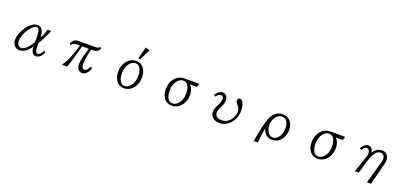

<svg xmlns="http://www.w3.org/2000/svg" viewBox="47 -2229 7905 3712"><g transform="rotate(20 4000.0 -373.0)"><path d="M820.8 -108.9Q763.7 20 668 20Q573.2 20 566.9 -142.1Q460.4 20 332.5 20Q255.9 20 215.3 -42.5Q187 -86.4 187 -149.4Q187 -217.8 225.1 -305.2Q274.4 -419.4 356 -493.7Q429.2 -560.1 502.4 -560.1Q575.2 -560.1 610.4 -484.9Q634.8 -433.1 634.8 -347.2Q687 -445.3 711.9 -540H785.2Q715.8 -365.2 634.8 -238.8V-174.8Q634.8 -106 647 -73.2Q659.7 -37.1 692.4 -37.1Q742.2 -37.1 791 -136.2ZM564.9 -232.9V-340.8Q564.9 -516.1 499.5 -516.1Q448.7 -516.1 381.8 -439Q335 -384.8 302.2 -312Q262.2 -222.2 262.2 -149.9Q262.2 -102.5 281.2 -71.8Q304.7 -34.2 348.6 -34.2Q396 -34.2 453.6 -86.9Q509.3 -137.7 564.9 -232.9Z M1204.1 -437Q1226.6 -483.4 1248 -504.4Q1283.2 -540 1347.2 -540H1689Q1764.2 -540 1784.2 -579.1L1810.1 -550.3Q1772.9 -466.8 1680.2 -466.8H1634.3Q1585.4 -271 1585.4 -154.3Q1585.4 -102.5 1600.1 -79.1Q1614.3 -55.2 1647 -55.2Q1693.8 -55.2 1742.2 -158.7L1773.9 -128.9Q1752 -61.5 1711.4 -21.5Q1669.4 20 1623 20Q1563.5 20 1531.2 -34.7Q1509.3 -72.3 1509.3 -127.9Q1509.3 -225.1 1586.9 -466.8H1450.2Q1380.4 -200.2 1311 0H1203.1Q1269.5 -90.3 1317.9 -208.5Q1358.4 -306.6 1404.3 -466.8H1347.2Q1295.4 -466.8 1267.6 -448.7Q1249 -436.5 1231.9 -410.6Z M2551.3 -621.1 2611.8 -865.2 2700.2 -839.4 2586.4 -610.4ZM2534.2 -560.1Q2633.3 -560.1 2691.9 -477.5Q2743.2 -405.3 2743.2 -295.9Q2743.2 -191.9 2695.8 -110.8Q2661.1 -50.8 2606 -16.1Q2547.9 20 2481 20Q2384.3 20 2326.2 -57.1Q2271 -130.9 2271 -244.6Q2271 -371.6 2339.4 -460.4Q2416.5 -560.1 2534.2 -560.1ZM2533.2 -513.2Q2468.3 -513.2 2416 -451.7Q2350.1 -373.5 2350.1 -242.7Q2350.1 -155.3 2376.5 -99.6Q2411.1 -26.9 2480.5 -26.9Q2545.9 -26.9 2597.7 -88.4Q2664.1 -167 2664.1 -296.9Q2664.1 -401.9 2627 -459.5Q2593.3 -513.2 2533.2 -513.2Z M3801.8 -488.3H3655.8Q3678.2 -470.2 3693.8 -444.3Q3731.9 -381.8 3731.9 -294.9Q3731.9 -183.1 3675.8 -98.1Q3636.2 -39.1 3578.1 -8.3Q3524.9 20 3463.9 20Q3363.3 20 3304.2 -61Q3251 -134.3 3251 -244.1Q3251 -365.2 3314.5 -453.1Q3362.8 -519 3435.1 -545.9Q3474.6 -560.1 3517.1 -560.1H3828.1ZM3517.1 -513.2Q3450.2 -513.2 3397.9 -450.2Q3332 -371.6 3332 -242.7Q3332 -150.9 3361.3 -93.8Q3396 -26.9 3463.4 -26.9Q3531.2 -26.9 3584.5 -89.8Q3650.9 -168.5 3650.9 -296.9Q3650.9 -403.8 3611.3 -461.9Q3576.7 -513.2 3517.1 -513.2Z M4166 -455.1Q4196.3 -506.3 4234.9 -533.7Q4272.5 -560.1 4308.6 -560.1Q4375.5 -560.1 4404.3 -499Q4418 -469.2 4418 -428.7Q4418 -366.2 4372.1 -277.3Q4332 -199.7 4332 -157.7Q4332 -99.6 4373 -70.8Q4408.2 -45.9 4468.3 -45.9Q4568.8 -45.9 4637.7 -123Q4709 -204.1 4709 -307.6Q4709 -346.2 4696.8 -374.5Q4687 -397.5 4662.1 -424.8Q4619.1 -472.2 4619.1 -502.4Q4619.1 -529.8 4634.3 -546.4Q4646.5 -560.1 4666 -560.1Q4708 -560.1 4735.4 -499Q4764.2 -435.1 4764.2 -343.3Q4764.2 -191.4 4669.9 -85.9Q4575.7 20 4441.9 20Q4389.6 20 4347.2 -1Q4302.7 -22.5 4278.3 -62Q4255.9 -98.6 4255.9 -142.1Q4255.9 -206.1 4309.1 -304.2Q4349.1 -377.9 4349.1 -439Q4349.1 -499 4296.4 -499Q4246.1 -499 4196.8 -432.1Z M5192.9 119.1Q5252.4 -238.3 5302.7 -366.2Q5339.8 -460.4 5396 -507.3Q5458.5 -560.1 5554.2 -560.1Q5645 -560.1 5702.6 -494.1Q5763.7 -424.3 5763.7 -315.9Q5763.7 -213.4 5714.8 -136.7Q5674.8 -73.2 5609.9 -43.5Q5563 -22 5511.7 -22Q5424.3 -22 5366.2 -90.8Q5332.5 -130.4 5318.8 -189Q5284.2 12.2 5276.9 119.1ZM5553.2 -513.2Q5487.3 -513.2 5436.5 -457.5Q5369.6 -384.8 5369.6 -277.3Q5369.6 -190.4 5412.1 -129.9Q5454.1 -69.8 5512.7 -69.8Q5572.3 -69.8 5619.1 -122.1Q5684.6 -194.3 5684.6 -318.8Q5684.6 -396.5 5657.2 -447.3Q5620.6 -513.2 5553.2 -513.2Z M6801.8 -488.3H6655.8Q6678.2 -470.2 6693.8 -444.3Q6731.9 -381.8 6731.9 -294.9Q6731.9 -183.1 6675.8 -98.1Q6636.2 -39.1 6578.1 -8.3Q6524.9 20 6463.9 20Q6363.3 20 6304.2 -61Q6251 -134.3 6251 -244.1Q6251 -365.2 6314.5 -453.1Q6362.8 -519 6435.1 -545.9Q6474.6 -560.1 6517.1 -560.1H6828.1ZM6517.1 -513.2Q6450.2 -513.2 6397.9 -450.2Q6332 -371.6 6332 -242.7Q6332 -150.9 6361.3 -93.8Q6396 -26.9 6463.4 -26.9Q6531.2 -26.9 6584.5 -89.8Q6650.9 -168.5 6650.9 -296.9Q6650.9 -403.8 6611.3 -461.9Q6576.7 -513.2 6517.1 -513.2Z M7522 119.1 7655.8 -352.1Q7664.6 -382.3 7664.6 -408.2Q7664.6 -447.8 7646 -474.1Q7621.1 -509.3 7578.1 -509.3Q7491.2 -509.3 7429.7 -378.9Q7386.7 -288.1 7309.1 0H7229Q7281.2 -157.7 7324.2 -275.9Q7344.7 -333.5 7350.1 -351.6Q7358.9 -382.8 7358.9 -411.1Q7358.9 -444.8 7346.7 -468.3Q7328.1 -502.9 7292 -502.9Q7247.1 -502.9 7203.1 -428.2L7169.9 -454.1Q7231 -560.1 7304.7 -560.1Q7364.7 -560.1 7392.1 -506.8Q7404.8 -481.9 7404.8 -446.8Q7433.1 -492.2 7471.7 -520.5Q7526.9 -560.1 7589.4 -560.1Q7664.6 -560.1 7704.1 -501.5Q7731 -461.9 7731 -404.8Q7731 -376 7723.1 -342.3Q7720.7 -330.1 7687 -197.3Q7616.7 74.2 7606 119.1Z"/></g></svg>

Font: BIZ UDMincho
Style: Regular
Weight: 400
Monospace: yes
Designer: TypeBank Co., Ltd.
Foundry: Morisawa Inc.
Version: Version 1.06